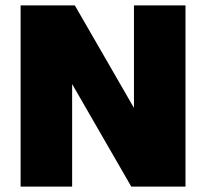

<svg xmlns="http://www.w3.org/2000/svg" viewBox="-20 -688 760 708"><path d="M56 0V-668H256L474 -290V-668H664V0H464L246 -378V0Z"/></svg>

Font: Gantari Black
Style: Regular
Weight: 900
Version: Version 1.000